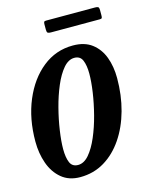

<svg xmlns="http://www.w3.org/2000/svg" viewBox="-106 -726 620 803"><g transform="rotate(-15 204.0 -325.0)"><path d="M-2 -182Q-2 -280.5 31 -359.2Q64 -438 121.5 -484Q179 -530 253 -530Q303.5 -530 335.2 -505.8Q367 -481.5 382 -441Q397 -400.5 397 -350.5Q397 -276.5 379 -211.2Q361 -146 327.2 -96.2Q293.5 -46.5 246.5 -18.2Q199.5 10 141.5 10Q93 10 61 -16.8Q29 -43.5 13.5 -87.2Q-2 -131 -2 -182ZM102 -121.5Q102 -85.5 111.2 -63.5Q120.5 -41.5 146 -41.5Q171.5 -41.5 193.5 -67.2Q215.5 -93 233.2 -134.5Q251 -176 263.5 -224.2Q276 -272.5 282.8 -318.5Q289.5 -364.5 289.5 -398.5Q289.5 -434.5 280.2 -456.5Q271 -478.5 245.5 -478.5Q220 -478.5 198 -452.8Q176 -427 158.2 -385.2Q140.5 -343.5 128 -295.2Q115.5 -247 108.8 -201Q102 -155 102 -121.5ZM161.5 -622.5V-646Q161.5 -653 163.2 -656.2Q165 -659.5 171.5 -659.5H384.5Q394 -659.5 397.8 -656.8Q401.5 -654 401.5 -644V-621.5Q401.5 -613.5 400 -610Q398.5 -606.5 390.5 -606.5H179Q169.5 -606.5 165.5 -609.2Q161.5 -612 161.5 -622.5Z"/></g></svg>

Font: Besley* Condensed Medium
Style: Italic
Weight: 500
Width: 3
Italic angle: -13°
Designer: Owen Earl
Foundry: indestructible type*
Version: Version 3.000; ttfautohint (v1.8.3)